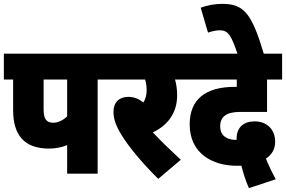

<svg xmlns="http://www.w3.org/2000/svg" viewBox="-20 -900 1482 995"><path d="M486 -488H558V-622H0V-488H48V-329C48 -201 105 -130 234 -130C266 -130 299 -136 328 -148V0H486ZM328 -488V-297C307 -277 282 -264 256 -264C220 -264 206 -284 206 -333V-488Z M917 -72C863 -122 817 -166 772 -214C850 -251 898 -315 898 -406C898 -437 894 -463 887 -488H951V-622H545V-488H732C737 -471 740 -453 740 -433C740 -406 734 -386 723 -369C699 -388 674 -398 645 -398C598 -398 568 -370 568 -320C568 -282 583 -243 612 -197C646 -142 712 -60 800 27Z M1270 75 1409 29C1388 -10 1371 -46 1358 -78C1389 -98 1406 -128 1406 -166C1406 -225 1367 -271 1300 -271C1242 -271 1206 -240 1206 -180V-175C1205 -175 1204 -175 1203 -175C1151 -175 1121 -201 1121 -245C1121 -295 1153 -320 1224 -320H1364V-488H1442V-622H938V-488H1207V-450H1198C1042 -450 963 -383 963 -255C963 -103 1084 -41 1206 -41C1215 -41 1223 -41 1231 -41C1240 -5 1253 37 1270 75Z M1213 -615H1349C1285 -831 1245 -880 1131 -880C1095 -880 1053 -873 1020 -860L1058 -731C1078 -738 1100 -743 1119 -743C1164 -743 1179 -715 1213 -615Z"/></svg>

Font: Noto Sans Devanagari Condensed Black
Style: Regular
Weight: 900
Width: 3
Designer: Jelle Bosma - Monotype Design Team
Foundry: Monotype Imaging Inc.
Version: Version 2.004